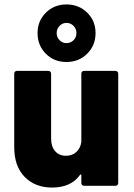

<svg xmlns="http://www.w3.org/2000/svg" viewBox="-20 -836 603 864"><path d="M358 -517H500Q505 -517 508.5 -513.5Q512 -510 512 -505V-12Q512 -7 508.5 -3.5Q505 0 500 0H358Q353 0 349.5 -3.5Q346 -7 346 -12V-47Q346 -50 344 -51Q342 -52 340 -49Q300 8 214 8Q138 8 91 -40Q44 -88 44 -174V-505Q44 -510 47.5 -513.5Q51 -517 56 -517H198Q203 -517 206.5 -513.5Q210 -510 210 -505V-212Q210 -177 228 -156Q246 -135 277 -135Q305 -135 323.5 -152Q342 -169 346 -197V-505Q346 -510 349.5 -513.5Q353 -517 358 -517ZM149 -687Q149 -742 186.5 -779Q224 -816 279 -816Q335 -816 372.5 -779Q410 -742 410 -687Q410 -632 372.5 -594.5Q335 -557 279 -557Q223 -557 186 -594.5Q149 -632 149 -687ZM324 -687Q324 -706 311 -719.5Q298 -733 279 -733Q261 -733 248 -719.5Q235 -706 235 -687Q235 -668 248 -655Q261 -642 279 -642Q298 -642 311 -655Q324 -668 324 -687Z"/></svg>

Font: BARLOWEXTRABOLD
Style: Regular
Weight: 800
Designer: Jeremy Tribby
Foundry: Tribby Type
Version: Version 1.422